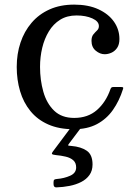

<svg xmlns="http://www.w3.org/2000/svg" viewBox="-20 -550 598 832"><path d="M52.5 -260Q52.5 -204 67 -155Q81.5 -106 111.8 -68.8Q142 -31.5 188.8 -10.8Q235.5 10 299.5 10Q358.5 10 400.2 -12.2Q442 -34.5 469.5 -73.8Q497 -113 513 -164Q515 -169.5 513.2 -171.2Q511.5 -173 503.5 -173H472.5Q465.5 -173 463 -170.8Q460.5 -168.5 458.5 -163.5Q439 -107.5 400 -73.2Q361 -39 301.5 -39Q247 -39 214.5 -70.5Q182 -102 167.8 -152.5Q153.5 -203 153.5 -260Q153.5 -303 163 -342.8Q172.5 -382.5 191.8 -414.2Q211 -446 240.8 -464.5Q270.5 -483 311.5 -483Q352 -483 380.2 -470.2Q408.5 -457.5 408.5 -437Q408.5 -425.5 400.5 -418Q392.5 -410.5 384.5 -400.8Q376.5 -391 376.5 -373Q376.5 -345.5 395 -330.2Q413.5 -315 433.5 -315Q448 -315 462.8 -321.5Q477.5 -328 487.5 -342.5Q497.5 -357 497.5 -381Q497.5 -422 474 -455.8Q450.5 -489.5 406.5 -509.8Q362.5 -530 301.5 -530Q241 -530 194.8 -509.2Q148.5 -488.5 116.8 -451.2Q85 -414 68.8 -365.2Q52.5 -316.5 52.5 -260ZM212 247.5Q212 262.5 224.5 262Q254 261 281.8 255.5Q309.5 250 332 238.5Q354.5 227 367.8 208.2Q381 189.5 381 162.5Q381 120.5 356 103.2Q331 86 290 82.5Q276.5 81.5 275.2 80.2Q274 79 280.5 70.5L325 11.5Q329 6 330.8 3.8Q332.5 1.5 321 1.5H295.5Q289.5 1.5 288 2.2Q286.5 3 284 6.5L208.5 107.5Q203.5 114 205.5 117.2Q207.5 120.5 222 122Q244.5 124 264.8 128.8Q285 133.5 297.5 144.5Q310 155.5 310 175.5Q310 200 284 211.5Q258 223 227.5 225.5Q220 226 216 228.2Q212 230.5 212 239Z"/></svg>

Font: Besley
Style: Regular
Weight: 400
Designer: Owen Earl
Foundry: indestructible type*
Version: Version 4.000